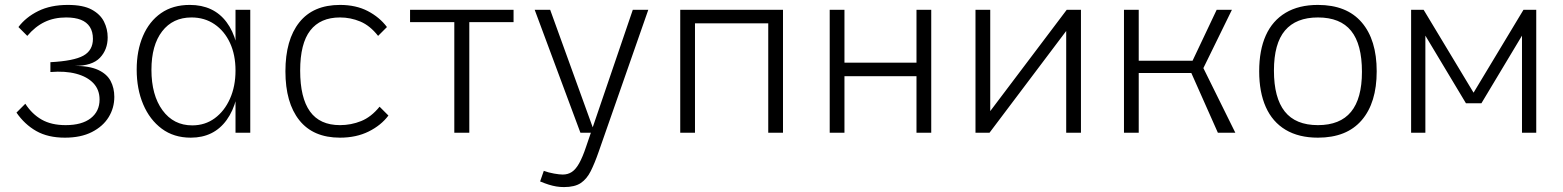

<svg xmlns="http://www.w3.org/2000/svg" viewBox="-20 -540 6359 781"><path d="M244 20Q175 20 127.5 -7Q80 -34 47 -82L83 -118Q110 -76 149.5 -53.5Q189 -31 247 -31Q313 -31 349 -59Q385 -87 385 -135Q385 -175 360 -201.5Q335 -228 290 -240Q245 -252 185 -247V-287Q280 -292 319 -313.5Q358 -335 358 -382Q358 -411 345.5 -430.5Q333 -450 309 -459.5Q285 -469 249 -469Q200 -469 161.5 -450.5Q123 -432 91 -394L55 -430Q85 -470 135.5 -495Q186 -520 256 -520Q318 -520 353 -501Q388 -482 403 -452Q418 -422 418 -388Q418 -338 386.5 -305Q355 -272 284 -272Q344 -272 379.5 -255.5Q415 -239 430 -210.5Q445 -182 445 -146Q445 -101 422 -63.5Q399 -26 354 -3Q309 20 244 20Z M756 20Q687 20 638 -16.5Q589 -53 562.5 -115.5Q536 -178 536 -257Q536 -334 561.5 -393.5Q587 -453 635 -486.5Q683 -520 752 -520Q849 -520 901.5 -450Q954 -380 954 -252Q954 -124 902 -52Q850 20 756 20ZM762 -30Q814 -30 853.5 -59Q893 -88 915.5 -138.5Q938 -189 938 -253Q938 -317 915.5 -365.5Q893 -414 852.5 -441.5Q812 -469 759 -469Q683 -469 639.5 -412.5Q596 -356 596 -256Q596 -153 641 -91.5Q686 -30 762 -30ZM938 0V-500H998V0Z M1560 -70Q1530 -30 1479.5 -5Q1429 20 1363 20Q1254 20 1197.5 -51Q1141 -122 1141 -250Q1141 -378 1197.5 -449Q1254 -520 1363 -520Q1428 -520 1476 -495Q1524 -470 1554 -430L1518 -394Q1485 -436 1445.5 -452.5Q1406 -469 1363 -469Q1283 -469 1242 -416Q1201 -363 1201 -253Q1201 -142 1241 -86.5Q1281 -31 1363 -31Q1408 -31 1449 -47.5Q1490 -64 1524 -106Z M1828 -450H1648V-500H2069V-450H1889V0H1828Z M2192 155Q2211 162 2233.5 166Q2256 170 2269 170Q2290 170 2306 159.5Q2322 149 2336 124Q2350 99 2364 57L2554 -500H2617L2415 78Q2399 124 2383 156Q2367 188 2342.5 204.5Q2318 221 2274 221Q2258 221 2243 218.5Q2228 216 2212 211Q2196 206 2177 198ZM2155 -500H2218L2399 0H2341Z M2747 -500H3165V0H3105V-445H2807V0H2747Z M3355 -500H3415V-285H3708V-500H3768V0H3708V-230H3415V0H3355Z M3948 -500H4008V-88L4319 -500H4377V0H4317V-414L4005 0H3948Z M4552 -500H4612V0H4552ZM4565 -293H4831L4929 -500H4991L4875 -263L5005 0H4934L4826 -243H4572Z M5341 20Q5263 20 5209.5 -12Q5156 -44 5129 -104.5Q5102 -165 5102 -250Q5102 -336 5129 -396Q5156 -456 5209.5 -488Q5263 -520 5341 -520Q5458 -520 5519 -449Q5580 -378 5580 -250Q5580 -122 5519 -51Q5458 20 5341 20ZM5341 -31Q5431 -31 5475.5 -85Q5520 -139 5520 -248Q5520 -360 5476 -414.5Q5432 -469 5341 -469Q5252 -469 5207 -416Q5162 -363 5162 -253Q5162 -142 5206 -86.5Q5250 -31 5341 -31Z M5720 -500H5771L5974 -163L6177 -500H6229V0H6171V-395L6006 -120H5943L5778 -395V0H5720Z"/></svg>

Font: Moderustic Light
Style: Regular
Weight: 300
Designer: Tural Alisoy
Foundry: TAFT Foundry
Version: Version 2.120